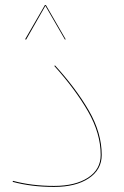

<svg xmlns="http://www.w3.org/2000/svg" viewBox="-20 -725 490 757"><path d="M30 -8 31 -12Q105 8 193 8Q277 8 327 -24.5Q377 -57 377 -114Q377 -199 327 -286Q277 -373 194 -465L197 -467Q280 -376 330.5 -288.5Q381 -201 381 -114Q381 -56 330 -22Q279 12 193 12Q104 12 30 -8ZM79 -570 157 -705H161L239 -570L236 -569L159 -702L83 -569Z"/></svg>

Font: FiraGO Four
Style: Regular
Weight: 100
Designer: bBox Type
Foundry: bBox Type GmbH
Version: Version 1.001